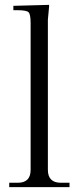

<svg xmlns="http://www.w3.org/2000/svg" viewBox="-20 -770 323 790"><path d="M18 0V-18H53Q106 -18 106 -71V-675Q106 -711 97.5 -719.5Q89 -728 53 -728H35V-746L182 -750V-743Q177 -693 177 -689V-71Q177 -18 231 -18H266V0Z"/></svg>

Font: Foglihten068fMac
Style: Regular
Weight: 500
Designer: gluk (gluksza@wp.pl)
Foundry: gluk (gluksza@wp.pl)
Version: Version 0.68